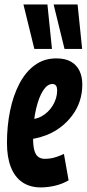

<svg xmlns="http://www.w3.org/2000/svg" viewBox="-20 -808 379 838"><path d="M100.6 -284.8Q114.6 -285.2 131.5 -289.2Q148.4 -293.2 160.4 -299.6Q192.2 -317.4 210.6 -348.1Q229 -378.8 229.4 -411.6Q229.4 -428.6 223.9 -435Q218.4 -441.4 208.8 -441.4Q187.4 -441.8 168.6 -413.5Q149.8 -385.2 137.5 -333.1Q125.2 -281 124.4 -210.2Q124 -172.6 129.9 -151.8Q135.8 -131 147.6 -122.9Q159.4 -114.8 175.4 -114.8Q187.8 -114.8 200.9 -116.8Q214 -118.8 228.6 -123.8Q243.2 -128.8 259 -136.2L279.4 -21Q252.2 -4.8 219.7 2.6Q187.2 10 158.8 10Q110.6 10 77.5 -12.6Q44.4 -35.2 27.4 -78.6Q10.4 -122 10.4 -184.2Q10.4 -258 24 -324.6Q37.6 -391.2 64.7 -442.8Q91.8 -494.4 132.1 -523.8Q172.4 -553.2 226 -553.2Q265 -553.2 290.1 -538.6Q315.2 -524 327.2 -498.4Q339.2 -472.8 339.2 -439.2Q339.2 -363 295.4 -304.3Q251.6 -245.6 182.6 -218.2Q158.4 -209 131.8 -203.5Q105.2 -198 77.8 -197.6ZM129.9 -594.5 82.3 -788.5H187L206.8 -594.5ZM261.6 -594.5 214 -788.5H318.7L338.5 -594.5Z"/></svg>

Font: Georama
Style: Italic
Weight: 400
Width: 2
Italic angle: -9°
Designer: Jean-Baptiste Levee
Foundry: Production Type
Version: Version 1.000